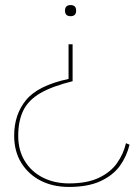

<svg xmlns="http://www.w3.org/2000/svg" viewBox="-20 -530 532 759"><path d="M253 209Q189 209 140.5 184Q92 159 64 113.5Q36 68 36 6Q36 -77 83 -134.5Q130 -192 251 -218V-355H267V-209Q186 -189 139 -161.5Q92 -134 72 -93Q52 -52 52 7Q52 64 78 106.5Q104 149 149.5 172Q195 195 253 195Q324 195 370.5 173Q417 151 442.5 115Q468 79 478 36L492 42Q481 88 454 125.5Q427 163 377.5 186Q328 209 253 209ZM259 -466Q237 -466 237 -488Q237 -510 259 -510Q281 -510 281 -488Q281 -466 259 -466Z"/></svg>

Font: Prodigy Sans Thin
Style: Regular
Weight: 100
Designer: Wei Huang
Foundry: Wei Huang
Version: Version 1.003; ttfautohint (v1.8.3)